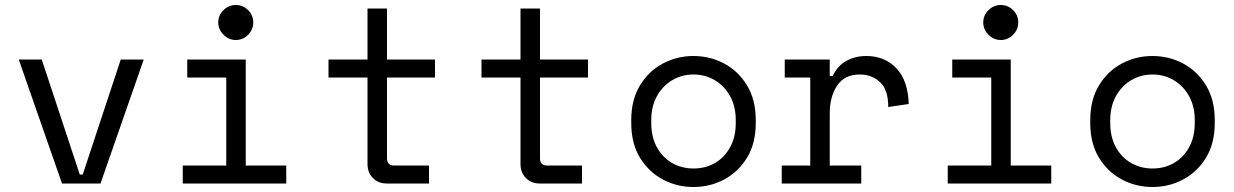

<svg xmlns="http://www.w3.org/2000/svg" viewBox="-20 -734 4936 768"><path d="M228 0 55 -496H147L299 -36H311L463 -496H555L382 0Z M923 -574Q895 -574 874 -595Q853 -616 853 -644Q853 -673 874 -693.5Q895 -714 923 -714Q952 -714 972.5 -693.5Q993 -673 993 -644Q993 -616 972.5 -595Q952 -574 923 -574ZM711 0V-72H885V-424H729V-496H963V-72H1125V0Z M1527 0Q1493 0 1471.5 -22Q1450 -44 1450 -78V-424H1294V-496H1450V-700H1528V-496H1720V-424H1528V-102Q1528 -72 1555 -72H1696V0Z M2139 0Q2105 0 2083.5 -22Q2062 -44 2062 -78V-424H1906V-496H2062V-700H2140V-496H2332V-424H2140V-102Q2140 -72 2167 -72H2308V0Z M2754 14Q2688 14 2631.5 -16Q2575 -46 2540 -103Q2505 -160 2505 -242V-254Q2505 -335 2540 -392.5Q2575 -450 2631.5 -480Q2688 -510 2754 -510Q2820 -510 2876.5 -480Q2933 -450 2968 -392.5Q3003 -335 3003 -254V-242Q3003 -160 2968 -103Q2933 -46 2876.5 -16Q2820 14 2754 14ZM2754 -60Q2802 -60 2840 -82Q2878 -104 2900.5 -145Q2923 -186 2923 -242V-254Q2923 -308 2900.5 -349Q2878 -390 2839.5 -413Q2801 -436 2754 -436Q2707 -436 2668.5 -413Q2630 -390 2607.5 -349Q2585 -308 2585 -254V-242Q2585 -186 2607.5 -145Q2630 -104 2668.5 -82Q2707 -60 2754 -60Z M3107 0V-72H3221V-424H3119V-496H3299V-430H3311Q3330 -471 3365.5 -490.5Q3401 -510 3445 -510Q3519 -510 3565.5 -461Q3612 -412 3615 -318L3533 -306Q3533 -375 3500 -405.5Q3467 -436 3419 -436Q3358 -436 3328.5 -391.5Q3299 -347 3299 -282V-72H3425V0Z M3983 -574Q3955 -574 3934 -595Q3913 -616 3913 -644Q3913 -673 3934 -693.5Q3955 -714 3983 -714Q4012 -714 4032.5 -693.5Q4053 -673 4053 -644Q4053 -616 4032.5 -595Q4012 -574 3983 -574ZM3771 0V-72H3945V-424H3789V-496H4023V-72H4185V0Z M4590 14Q4524 14 4467.5 -16Q4411 -46 4376 -103Q4341 -160 4341 -242V-254Q4341 -335 4376 -392.5Q4411 -450 4467.5 -480Q4524 -510 4590 -510Q4656 -510 4712.5 -480Q4769 -450 4804 -392.5Q4839 -335 4839 -254V-242Q4839 -160 4804 -103Q4769 -46 4712.5 -16Q4656 14 4590 14ZM4590 -60Q4638 -60 4676 -82Q4714 -104 4736.5 -145Q4759 -186 4759 -242V-254Q4759 -308 4736.5 -349Q4714 -390 4675.5 -413Q4637 -436 4590 -436Q4543 -436 4504.5 -413Q4466 -390 4443.5 -349Q4421 -308 4421 -254V-242Q4421 -186 4443.5 -145Q4466 -104 4504.5 -82Q4543 -60 4590 -60Z"/></svg>

Font: Space Mono
Style: Regular
Weight: 400
Monospace: yes
Designer: Colophon Foundry + Benjamin Critton
Foundry: Colophon Foundry & Benjamin Critton
Version: Version 1.003; ttfautohint (v1.8.4.7-5d5b)